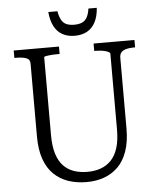

<svg xmlns="http://www.w3.org/2000/svg" viewBox="-60 -946 823 1006"><g transform="rotate(-5 351.5 -442.5)"><path d="M190 -251Q190 -193 202.5 -153Q215 -113 238 -89Q261 -65 293 -54Q325 -43 364 -43Q403 -43 434.5 -54.5Q466 -66 489 -90Q512 -114 524.5 -153.5Q537 -193 537 -251V-649Q537 -654 530 -658Q523 -662 512 -665Q501 -668 487.5 -669.5Q474 -671 462 -671H454V-710H669V-671H659Q639 -671 622 -666.5Q605 -662 596 -652Q587 -642 587 -624V-251Q587 -182 569.5 -132Q552 -82 520.5 -51Q489 -20 447 -5Q405 10 355 10Q302 10 258.5 -5Q215 -20 183 -51Q151 -82 133.5 -131.5Q116 -181 116 -251V-635Q116 -657 95.5 -664Q75 -671 44 -671H34V-710H272V-671H264Q252 -671 239 -670.5Q226 -670 214.5 -668.5Q203 -667 196.5 -665.5Q190 -664 190 -661ZM360 -759Q397 -759 424.5 -774Q452 -789 468 -819.5Q484 -850 487 -895H443Q439 -866 429 -848.5Q419 -831 402.5 -824Q386 -817 362 -817Q338 -817 321.5 -824Q305 -831 295 -848.5Q285 -866 280 -895H232Q236 -850 252 -819.5Q268 -789 295.5 -774Q323 -759 360 -759Z"/></g></svg>

Font: Roboto Serif 28pt Condensed Light
Style: Regular
Weight: 300
Width: 3
Designer: Greg Gazdowicz
Foundry: Commercial Type
Version: Version 1.008